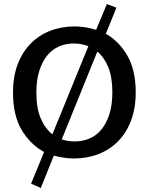

<svg xmlns="http://www.w3.org/2000/svg" viewBox="-20 -770 732 945"><path d="M506 -750 553 -732 501 -604Q567 -566 607.5 -495Q648 -424 648 -315Q648 -237 625 -176.5Q602 -116 561 -74.5Q520 -33 464.5 -11.5Q409 10 344 10Q319 10 293.5 6Q268 2 245 -4L181 155L133 134L197 -22Q128 -60 86 -131.5Q44 -203 44 -315Q44 -393 67 -453.5Q90 -514 131 -555.5Q172 -597 227.5 -618.5Q283 -640 348 -640Q374 -640 401.5 -635.5Q429 -631 453 -623ZM159 -315Q159 -237 180.5 -187Q202 -137 238 -109L415 -543Q398 -549 380 -552.5Q362 -556 344 -556Q305 -556 271 -541.5Q237 -527 212.5 -497Q188 -467 173.5 -421.5Q159 -376 159 -315ZM348 -74Q387 -74 421 -88.5Q455 -103 479.5 -133Q504 -163 518.5 -208.5Q533 -254 533 -315Q533 -390 513 -439Q493 -488 459 -516L284 -84Q299 -79 315 -76.5Q331 -74 348 -74Z"/></svg>

Font: Ek Mukta Medium
Style: Regular
Weight: 500
Designer: Girish Dalvi and Yashodeep Gholap
Foundry: Ek Type
Version: Version 2.538;PS 1.002;hotconv 16.6.51;makeotf.lib2.5.65220;